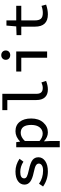

<svg xmlns="http://www.w3.org/2000/svg" viewBox="1017 -1783 966 3040"><g transform="rotate(-90 1500.0 -263.0)"><path d="M306 12Q176 12 67 -64L111 -128Q202 -64 319 -64Q373 -64 401.5 -83Q430 -102 430 -131Q430 -159 402 -177Q374 -195 287 -213Q189 -233 143 -268Q97 -303 97 -358Q97 -422 152 -461.5Q207 -501 306 -501Q411 -501 506 -437L460 -375Q384 -425 297 -425Q196 -425 196 -363Q196 -336 225.5 -320.5Q255 -305 330 -289Q446 -264 488 -230Q530 -196 530 -137Q530 -73 470 -30.5Q410 12 306 12Z M688 200V-489H769L777 -429H780Q855 -501 943 -501Q1038 -501 1091 -434Q1144 -367 1144 -252Q1144 -132 1079.5 -60Q1015 12 924 12Q850 12 785 -48H782L787 40V200ZM905 -70Q965 -70 1003.5 -118Q1042 -166 1042 -251Q1042 -418 916 -418Q850 -418 787 -352V-121Q844 -70 905 -70Z M1604 12Q1522 12 1479 -35Q1436 -82 1436 -171V-630H1276V-709H1535V-165Q1535 -69 1627 -69Q1666 -69 1715 -90L1739 -16Q1666 12 1604 12Z M2106 0V-409H1887V-489H2205V0ZM2073 -655Q2073 -686 2094 -706Q2115 -726 2147 -726Q2179 -726 2200 -706Q2221 -686 2221 -655Q2221 -623 2200 -603.5Q2179 -584 2147 -584Q2115 -584 2094 -603.5Q2073 -623 2073 -655Z M2792 12Q2598 12 2598 -193V-409H2464V-484L2602 -489L2615 -644H2697V-489H2928V-409H2697V-193Q2697 -128 2723.5 -98Q2750 -68 2815 -68Q2872 -68 2927 -89L2947 -16Q2865 12 2792 12Z"/></g></svg>

Font: TypoPRO Source Code Pro
Style: Regular
Weight: 500
Monospace: yes
Designer: Paul D. Hunt, Teo Tuominen
Foundry: Adobe Systems Incorporated
Version: Version 2.010;PS 1.0;hotconv 1.0.84;makeotf.lib2.5.63406